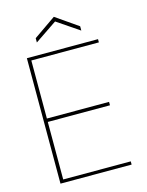

<svg xmlns="http://www.w3.org/2000/svg" viewBox="-129 -956 790 1035"><g transform="rotate(-15 266.0 -439.0)"><path d="M77 0V-700H474V-682H97V-358H444V-339H97V-18H474V0ZM151 -768V-792L275 -878L399 -792V-768L275 -852Z"/></g></svg>

Font: DM Sans 11pt Thin
Style: Regular
Weight: 250
Version: Version 4.004;gftools[0.9.30]